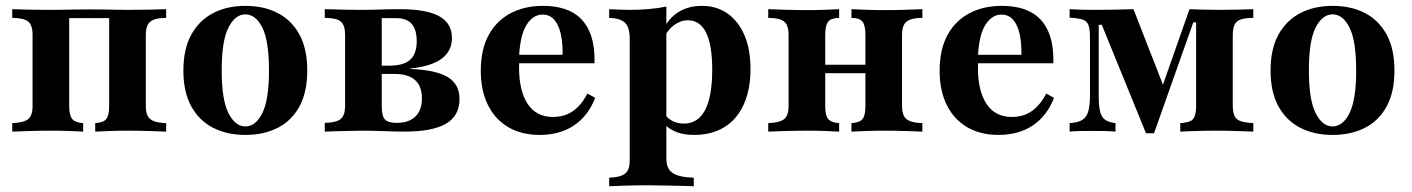

<svg xmlns="http://www.w3.org/2000/svg" viewBox="-20 -449 4817 655"><path d="M21.8 0V-29Q61.3 -30.6 76.2 -42.7Q91.1 -54.8 91.1 -87.1V-329.8Q91.1 -362.9 76.2 -375.4Q61.3 -387.9 21.8 -387.9V-417.7Q41.1 -416.9 78.6 -416.1Q116.1 -415.3 151.6 -415.3Q171.8 -415.3 191.1 -415.7Q210.5 -416.1 234.3 -416.5Q258.1 -416.9 287.9 -416.9Q318.5 -416.9 339.1 -416.5Q359.7 -416.1 377.8 -415.7Q396 -415.3 417.7 -415.3Q453.2 -415.3 490.7 -416.1Q528.2 -416.9 546.8 -417.7V-387.9Q521 -387.9 505.6 -382.3Q490.3 -376.6 483.9 -364.1Q477.4 -351.6 477.4 -329.8V-87.1Q477.4 -66.1 483.9 -53.6Q490.3 -41.1 505.6 -35.5Q521 -29.8 546.8 -29V0Q528.2 -0.8 490.7 -2Q453.2 -3.2 417.7 -3.2Q383.9 -3.2 352.4 -2Q321 -0.8 304.8 0V-29Q332.3 -30.6 342.3 -42.7Q352.4 -54.8 352.4 -87.1V-391.1L354.8 -387.1H213.7L216.1 -391.1V-87.1Q216.1 -54.8 226.6 -42.7Q237.1 -30.6 263.7 -29V0Q248.4 -0.8 218.1 -2Q187.9 -3.2 155.6 -3.2Q119.4 -3.2 80.2 -2Q41.1 -0.8 21.8 0Z M816.9 11.3Q754.8 11.3 707.3 -12.9Q659.7 -37.1 632.7 -85.9Q605.6 -134.7 605.6 -208.1Q605.6 -282.3 632.7 -331Q659.7 -379.8 707.3 -404.4Q754.8 -429 816.9 -429Q880.6 -429 927.8 -404.4Q975 -379.8 1001.6 -331Q1028.2 -282.3 1028.2 -208.1Q1028.2 -134.7 1001.6 -85.9Q975 -37.1 927.4 -12.9Q879.8 11.3 816.9 11.3ZM816.9 -17.7Q852.4 -17.7 875 -63.3Q897.6 -108.9 897.6 -208.1Q897.6 -309.7 875 -354.8Q852.4 -400 816.9 -400Q782.3 -400 759.3 -354.8Q736.3 -309.7 736.3 -208.9Q736.3 -108.9 759.3 -63.3Q782.3 -17.7 816.9 -17.7Z M1087.9 0V-29.8Q1127.4 -30.6 1142.3 -43.1Q1157.3 -55.6 1157.3 -87.9V-329.8Q1157.3 -362.9 1142.7 -375.4Q1128.2 -387.9 1087.9 -387.9V-417.7Q1100.8 -417.7 1122.2 -416.9Q1143.5 -416.1 1167.7 -415.7Q1191.9 -415.3 1212.9 -415.3Q1244.4 -415.3 1277 -416.5Q1309.7 -417.7 1343.5 -417.7Q1435.5 -417.7 1478.6 -393.5Q1521.8 -369.4 1521.8 -319.4Q1521.8 -275 1486.7 -248.8Q1451.6 -222.6 1379.8 -215.3V-213.7Q1466.1 -210.5 1506.9 -186.3Q1547.6 -162.1 1547.6 -111.3Q1547.6 -54 1501.6 -27Q1455.6 0 1358.9 0Q1329.8 0 1290.7 -1.6Q1251.6 -3.2 1217.7 -3.2Q1196 -3.2 1171 -2.4Q1146 -1.6 1123.8 -1.2Q1101.6 -0.8 1087.9 0ZM1333.1 -29.8Q1375 -29.8 1397.2 -51.6Q1419.4 -73.4 1419.4 -113.7Q1419.4 -154.8 1396 -175.8Q1372.6 -196.8 1325 -196.8H1255.6V-225H1307.3Q1357.3 -225 1379.4 -245.2Q1401.6 -265.3 1401.6 -308.9Q1401.6 -348.4 1384.3 -367.7Q1366.9 -387.1 1331.5 -387.1H1277.4L1282.3 -391.9V-87.9Q1282.3 -53.2 1293.1 -41.5Q1304 -29.8 1333.1 -29.8Z M1821 11.3Q1759.7 11.3 1714.5 -14.9Q1669.4 -41.1 1644.8 -90.3Q1620.2 -139.5 1620.2 -207.3Q1620.2 -279.8 1646.8 -329Q1673.4 -378.2 1721.4 -403.6Q1769.4 -429 1832.3 -429Q1890.3 -429 1929.8 -408.5Q1969.4 -387.9 1989.5 -344.8Q2009.7 -301.6 2008.1 -233.1H1711.3L1709.7 -262.1H1899.2Q1900 -301.6 1893.1 -332.7Q1886.3 -363.7 1871 -381.5Q1855.6 -399.2 1830.6 -399.2Q1799.2 -399.2 1777 -365.3Q1754.8 -331.5 1750.8 -256.5L1752.4 -253.2Q1751.6 -246 1751.2 -237.9Q1750.8 -229.8 1750.8 -218.5Q1750.8 -138.7 1780.2 -94.4Q1809.7 -50 1866.1 -50Q1905.6 -50 1934.3 -69.8Q1962.9 -89.5 1983.9 -129.8L2010.5 -115.3Q1986.3 -53.2 1937.9 -21Q1889.5 11.3 1821 11.3Z M2058.1 186.3V157.3Q2097.6 155.6 2112.9 143.1Q2128.2 130.6 2128.2 99.2V-316.9Q2128.2 -355.6 2112.1 -371.4Q2096 -387.1 2058.1 -387.9V-417.7Q2076.6 -416.9 2092.7 -416.1Q2108.9 -415.3 2128.2 -415.3Q2197.6 -415.3 2253.2 -426.6V91.9Q2253.2 126.6 2274.6 141.1Q2296 155.6 2346.8 157.3V186.3Q2331.5 185.5 2305.2 185.1Q2279 184.7 2249.2 183.9Q2219.4 183.1 2191.1 183.1Q2148.4 183.1 2112.5 184.3Q2076.6 185.5 2058.1 186.3ZM2347.6 11.3Q2308.9 11.3 2281 -1.2Q2253.2 -13.7 2238.7 -37.1L2244.4 -64.5Q2254.8 -46.8 2272.6 -37.1Q2290.3 -27.4 2312.9 -27.4Q2361.3 -27.4 2385.5 -73.8Q2409.7 -120.2 2409.7 -211.3Q2409.7 -296 2388.7 -337.9Q2367.7 -379.8 2326.6 -379.8Q2301.6 -379.8 2279.4 -363.3Q2257.3 -346.8 2246.8 -321.8L2243.5 -347.6Q2258.9 -384.7 2293.1 -406.9Q2327.4 -429 2374.2 -429Q2425 -429 2462.1 -402.8Q2499.2 -376.6 2519.8 -328.6Q2540.3 -280.6 2540.3 -213.7Q2540.3 -143.5 2517.3 -92.7Q2494.4 -41.9 2451.2 -15.3Q2408.1 11.3 2347.6 11.3Z M2884.7 0V-29Q2912.1 -30.6 2922.2 -42.7Q2932.3 -54.8 2932.3 -87.1V-329.8Q2932.3 -362.9 2922.2 -375.4Q2912.1 -387.9 2884.7 -387.9V-417.7Q2900.8 -416.9 2932.7 -415.7Q2964.5 -414.5 2997.6 -414.5Q3033.1 -414.5 3070.6 -415.7Q3108.1 -416.9 3126.6 -417.7V-387.9Q3100.8 -387.9 3085.5 -382.3Q3070.2 -376.6 3063.7 -364.1Q3057.3 -351.6 3057.3 -329.8V-87.1Q3057.3 -66.1 3063.7 -53.6Q3070.2 -41.1 3085.5 -35.5Q3100.8 -29.8 3126.6 -29V0Q3108.1 -0.8 3070.6 -2Q3033.1 -3.2 2997.6 -3.2Q2964.5 -3.2 2932.7 -2Q2900.8 -0.8 2884.7 0ZM2600.8 0V-29Q2640.3 -30.6 2655.2 -42.7Q2670.2 -54.8 2670.2 -87.1V-329.8Q2670.2 -362.9 2655.2 -375.4Q2640.3 -387.9 2600.8 -387.9V-417.7Q2620.2 -416.9 2659.3 -415.7Q2698.4 -414.5 2734.7 -414.5Q2766.9 -414.5 2797.2 -415.7Q2827.4 -416.9 2842.7 -417.7V-387.9Q2816.1 -387.9 2805.6 -375.4Q2795.2 -362.9 2795.2 -329.8V-87.1Q2795.2 -54.8 2805.6 -42.7Q2816.1 -30.6 2842.7 -29V0Q2827.4 -0.8 2797.2 -2Q2766.9 -3.2 2734.7 -3.2Q2698.4 -3.2 2659.3 -2Q2620.2 -0.8 2600.8 0ZM2746 -199.2V-228.2H2981.5V-199.2Z M3386.3 11.3Q3325 11.3 3279.8 -14.9Q3234.7 -41.1 3210.1 -90.3Q3185.5 -139.5 3185.5 -207.3Q3185.5 -279.8 3212.1 -329Q3238.7 -378.2 3286.7 -403.6Q3334.7 -429 3397.6 -429Q3455.6 -429 3495.2 -408.5Q3534.7 -387.9 3554.8 -344.8Q3575 -301.6 3573.4 -233.1H3276.6L3275 -262.1H3464.5Q3465.3 -301.6 3458.5 -332.7Q3451.6 -363.7 3436.3 -381.5Q3421 -399.2 3396 -399.2Q3364.5 -399.2 3342.3 -365.3Q3320.2 -331.5 3316.1 -256.5L3317.7 -253.2Q3316.9 -246 3316.5 -237.9Q3316.1 -229.8 3316.1 -218.5Q3316.1 -138.7 3345.6 -94.4Q3375 -50 3431.5 -50Q3471 -50 3499.6 -69.8Q3528.2 -89.5 3549.2 -129.8L3575.8 -115.3Q3551.6 -53.2 3503.2 -21Q3454.8 11.3 3386.3 11.3Z M3889.5 5.6 3738.7 -364.5H3728.2V-121Q3728.2 -87.9 3733.1 -68.1Q3737.9 -48.4 3750.8 -39.9Q3763.7 -31.5 3785.5 -29V0Q3769.4 -1.6 3748.8 -2Q3728.2 -2.4 3704.8 -2.4Q3682.3 -2.4 3662.5 -2Q3642.7 -1.6 3629 0V-29Q3657.3 -30.6 3672.2 -39.9Q3687.1 -49.2 3692.7 -69.4Q3698.4 -89.5 3698.4 -124.2V-319.4Q3698.4 -348.4 3693.5 -362.5Q3688.7 -376.6 3674.2 -381.9Q3659.7 -387.1 3629 -388.7V-417.7Q3642.7 -416.9 3663.7 -416.1Q3684.7 -415.3 3708.9 -415.3Q3748.4 -415.3 3783.1 -416.1Q3817.7 -416.9 3846.8 -417.7L3957.3 -134.7L3928.2 -105.6L4037.9 -417.7Q4057.3 -416.9 4084.3 -416.1Q4111.3 -415.3 4140.3 -415.3Q4169.4 -415.3 4201.2 -416.1Q4233.1 -416.9 4255.6 -417.7V-387.9Q4228.2 -387.9 4212.9 -382.7Q4197.6 -377.4 4191.5 -364.5Q4185.5 -351.6 4185.5 -326.6V-90.3Q4185.5 -66.9 4191.5 -53.6Q4197.6 -40.3 4212.9 -35.5Q4228.2 -30.6 4255.6 -29V0Q4234.7 -0.8 4199.6 -2Q4164.5 -3.2 4125.8 -3.2Q4091.1 -3.2 4057.7 -2Q4024.2 -0.8 4006.5 0V-29Q4028.2 -30.6 4039.9 -35.5Q4051.6 -40.3 4056 -53.6Q4060.5 -66.9 4060.5 -90.3V-372.6H4050.8L3916.9 5.6Z M4525.8 11.3Q4463.7 11.3 4416.1 -12.9Q4368.5 -37.1 4341.5 -85.9Q4314.5 -134.7 4314.5 -208.1Q4314.5 -282.3 4341.5 -331Q4368.5 -379.8 4416.1 -404.4Q4463.7 -429 4525.8 -429Q4589.5 -429 4636.7 -404.4Q4683.9 -379.8 4710.5 -331Q4737.1 -282.3 4737.1 -208.1Q4737.1 -134.7 4710.5 -85.9Q4683.9 -37.1 4636.3 -12.9Q4588.7 11.3 4525.8 11.3ZM4525.8 -17.7Q4561.3 -17.7 4583.9 -63.3Q4606.5 -108.9 4606.5 -208.1Q4606.5 -309.7 4583.9 -354.8Q4561.3 -400 4525.8 -400Q4491.1 -400 4468.1 -354.8Q4445.2 -309.7 4445.2 -208.9Q4445.2 -108.9 4468.1 -63.3Q4491.1 -17.7 4525.8 -17.7Z"/></svg>

Font: Playfair 5pt SemiExpanded Light ExtraBold
Style: Regular
Weight: 800
Version: Version 2.001;gftools[0.9.30]